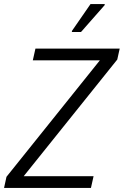

<svg xmlns="http://www.w3.org/2000/svg" viewBox="-33 -928 611 948"><path d="M-13 0 -1 -55 460 -630H129L142 -688H558L546 -634L84 -58H429L416 0ZM322 -770V-775L414 -908H484V-903L367 -770Z"/></svg>

Font: Saira Semi Condensed Light
Style: Italic
Weight: 300
Width: 4
Italic angle: -12°
Designer: Hector Gatti with collaboration of the Omnibus-Type team
Foundry: Omnibus-Type
Version: Version 1.001; ttfautohint (v1.8)